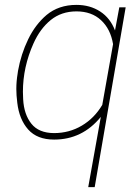

<svg xmlns="http://www.w3.org/2000/svg" viewBox="-20 -558 571 781"><path d="M491.2 -528.3 365.2 203.1H338.9L390.1 -82.5Q314.9 9.8 200.2 9.8Q131.3 9.8 94.7 -31.2Q58.1 -72.3 50.3 -140.1Q46.4 -170.4 46.4 -196.3Q46.4 -227.1 51.8 -259.3L53.2 -269.5Q65.4 -337.9 94.5 -397.9Q123.5 -458 169.4 -497.1Q218.8 -538.1 291 -538.1Q346.2 -538.1 387.5 -511.2Q428.7 -484.4 447.8 -434.1L465.3 -528.3ZM199.2 -16.6Q261.7 -16.6 312.7 -46.9Q363.8 -77.1 396 -131.3L439.9 -378.4Q429.7 -439.9 391.1 -475.8Q352.5 -511.7 291 -511.7Q230 -511.7 186.5 -476.6Q143.1 -441.4 116.2 -381.3Q73.2 -285.2 73.2 -184.6Q73.2 -174.8 74.2 -154.3Q77.6 -92.3 107.7 -54.7Q137.7 -17.1 199.2 -16.6Z"/></svg>

Font: Mardoto Thin
Style: Italic
Weight: 250
Italic angle: -12°
Designer: Christian Robertson, Vahan Hovhannisyan
Foundry: Google
Version: Version 1.000